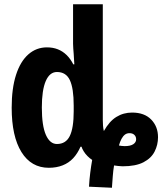

<svg xmlns="http://www.w3.org/2000/svg" viewBox="-20 -780 766 904"><path d="M399 99Q401 64 405 32.5Q409 1 414 -27Q403 -34 392 -45Q381 -56 373.5 -68.5Q366 -81 364 -89H359Q345 -57 324.5 -35Q304 -13 275 -1.5Q246 10 210 10Q127 10 81 -64Q35 -138 35 -273Q35 -364 55.5 -427.5Q76 -491 113.5 -524Q151 -557 201 -557Q229 -557 252 -548Q275 -539 293.5 -521Q312 -503 325 -477H330Q329 -488 328.5 -500.5Q328 -513 327 -526Q326 -539 325 -551.5Q324 -564 324 -574V-760H464V-215Q464 -202 465 -188.5Q466 -175 469 -163Q482 -186 496.5 -202.5Q511 -219 528 -229.5Q545 -240 563.5 -245Q582 -250 602 -250Q660 -250 692 -217Q724 -184 724 -134Q724 -98 708 -66.5Q692 -35 655.5 -16Q619 3 557 3Q548 3 536.5 1.5Q525 0 517 -1Q513 23 511 49.5Q509 76 507 104ZM248 -102Q290 -102 308.5 -139.5Q327 -177 327 -256V-283Q327 -364 309 -402.5Q291 -441 248 -441Q214 -441 195.5 -398.5Q177 -356 177 -274Q177 -188 196 -145Q215 -102 248 -102ZM567 -92Q594 -92 607.5 -101Q621 -110 621 -124Q621 -137 612.5 -145Q604 -153 590 -153Q577 -153 568 -146Q559 -139 552 -126Q545 -113 540 -95Q545 -94 552 -93Q559 -92 567 -92Z"/></svg>

Font: Noto Sans Display Condensed
Style: Bold
Weight: 700
Width: 3
Designer: Monotype Design Team
Foundry: Monotype Imaging Inc.
Version: Version 2.003